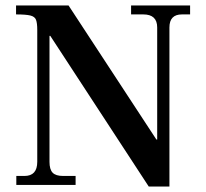

<svg xmlns="http://www.w3.org/2000/svg" viewBox="-20 -680 759 706"><path d="M527 6 165 -548H162V-85Q162 -57 173.5 -45Q185 -33 212 -33H258V0H40V-33H70Q117 -33 117 -85V-570Q117 -595 112.5 -607Q108 -619 91.5 -623Q75 -627 39 -627V-660H232L555 -167H558V-579Q558 -627 507 -627H462V-660H679V-627H649Q603 -627 603 -579V6Z"/></svg>

Font: Frank Ruhl Libre Medium
Style: Regular
Weight: 500
Designer: Yanek Iontef
Foundry: Fontef
Version: Version 6.004